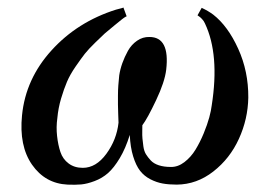

<svg xmlns="http://www.w3.org/2000/svg" viewBox="-20 -481 730 515"><path d="M646 -219.2Q645 -161.6 620.8 -108.6Q596.7 -55.7 552.2 -21Q507.8 13.7 454.1 14.2Q432.6 14.2 416.3 11.2Q399.9 8.3 383.3 -0.2Q366.7 -8.8 355.7 -22.9Q344.7 -37.1 337.2 -61.5Q329.6 -85.9 328.1 -119.1Q316.9 -83 301.3 -56.9Q285.6 -30.8 269.8 -16.8Q253.9 -2.9 233.9 4.6Q213.9 12.2 197.8 13.7Q181.6 15.1 161.1 14.2Q101.1 11.2 65.9 -39.3Q30.8 -89.8 39.1 -171.9Q48.8 -269.5 118.2 -345.9Q187.5 -422.4 291 -455.1Q311 -460 311 -460.9L319.8 -437Q319.8 -437.5 317.9 -436.5Q315.9 -435.5 313 -433.6Q310.1 -431.6 307.1 -429.2Q305.2 -427.7 286.9 -412.8Q268.6 -397.9 261.2 -391.4Q253.9 -384.8 235.6 -366.9Q217.3 -349.1 207.5 -336.7Q197.8 -324.2 182.9 -302.7Q168 -281.2 159.7 -261.7Q151.4 -242.2 143.8 -216.6Q136.2 -190.9 133.8 -164.1Q130.4 -140.1 133.1 -116.2Q135.7 -92.3 142.1 -73.2Q148.4 -54.2 164.1 -42.5Q179.7 -30.8 202.1 -30.8Q237.8 -30.8 265.4 -68.6Q293 -106.4 297.9 -151.9Q297.9 -157.2 297.1 -174.1Q296.4 -190.9 296.4 -200.2Q296.4 -209.5 296.4 -224.4Q296.4 -239.3 297.4 -252.4Q298.3 -265.6 299.8 -278.8Q302.2 -294.9 308.1 -311.5Q314 -328.1 323.2 -344.7Q332.5 -361.3 347.7 -371.8Q362.8 -382.3 380.9 -381.8Q436 -381.8 425.8 -293.9Q421.9 -261.2 398.7 -212.2Q375.5 -163.1 361.8 -145Q361.8 -142.1 361.6 -129.6Q361.3 -117.2 362.1 -109.4Q362.8 -101.6 364.5 -88.9Q366.2 -76.2 371.3 -67.6Q376.5 -59.1 384.5 -50.5Q392.6 -42 406.2 -37.6Q419.9 -33.2 438 -33.2Q457 -32.7 474.6 -46.1Q492.2 -59.6 504.4 -79.6Q516.6 -99.6 526.4 -123.3Q536.1 -147 541.3 -166Q546.4 -185.1 547.9 -198.2Q569.3 -334.5 529.8 -418Q526.9 -424.8 521.7 -430.2Q516.6 -435.5 513.2 -437.5L509.8 -439.9L521 -460Q538.6 -451.7 551.8 -441.9Q591.3 -411.1 618.9 -350.3Q646.5 -289.6 646 -219.2Z"/></svg>

Font: GFS Olga
Style: Regular
Weight: 400
Designer: George Matthiopoulos
Foundry: George Matthiopoulos
Version: Version 1.0